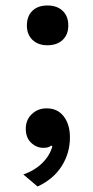

<svg xmlns="http://www.w3.org/2000/svg" viewBox="-20 -530 338 700"><path d="M78 -437Q78 -471 98 -490.5Q118 -510 153 -510Q188 -510 208.5 -490.5Q229 -471 229 -437Q229 -404 208.5 -384.5Q188 -365 153 -365Q119 -365 98.5 -384.5Q78 -404 78 -437ZM235 -29Q235 28 205 75.5Q175 123 117 150L65 106Q106 92 134 64.5Q162 37 171 3L166 1Q158 9 138 9Q113 9 93.5 -9.5Q74 -28 74 -61Q74 -93 96 -114Q118 -135 150 -135Q190 -135 212.5 -105.5Q235 -76 235 -29Z"/></svg>

Font: Work Sans Medium
Style: Regular
Weight: 500
Designer: Wei Huang
Foundry: Wei Huang
Version: Version 1.500